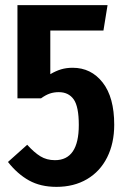

<svg xmlns="http://www.w3.org/2000/svg" viewBox="-20 -712 492 748"><path d="M383 -593H176V-423Q198 -436 218.5 -442Q239 -448 263 -448Q335 -448 380 -390.5Q425 -333 425 -226Q425 -154 397.5 -99Q370 -44 319 -14Q268 16 200 16Q138 16 93 -9Q48 -34 11 -81L86 -148Q113 -118 137.5 -103Q162 -88 194 -88Q287 -88 287 -225Q287 -297 267 -325Q247 -353 209 -353Q190 -353 174 -347.5Q158 -342 140 -329H48V-692H399Z"/></svg>

Font: Fira Sans Compressed SemiBold
Style: Regular
Weight: 600
Width: 1
Designer: bBox Type GmbH & Carrois Corporate GbR & Edenspiekermann AG
Foundry: bBox Type GmbH & Carrois Corporate GbR & Edenspiekermann AG
Version: Version 4.301